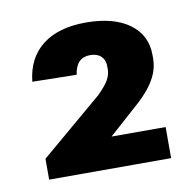

<svg xmlns="http://www.w3.org/2000/svg" viewBox="-51 -839 470 462"><g transform="rotate(-10 183.5 -608.5)"><path d="M34 -481 186 -610Q205 -629 212 -641.5Q219 -654 219 -667V-675Q219 -690 209.5 -699Q200 -708 183 -708Q166 -708 156 -698Q146 -688 143 -667L35 -669Q41 -726 80 -756.5Q119 -787 186 -787Q254 -787 292.5 -759Q331 -731 331 -682V-674Q331 -655 324 -637.5Q317 -620 303 -602.5Q289 -585 267 -566L135 -448L136 -506H332V-430H34Z"/></g></svg>

Font: Pathway Extreme SemiCondensed
Style: Bold
Weight: 700
Width: 4
Version: Version 1.001;gftools[0.9.26]